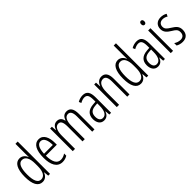

<svg xmlns="http://www.w3.org/2000/svg" viewBox="236 -1971 3192 3192"><g transform="rotate(-45 1832.0 -375.0)"><path d="M197 10C264 10 302 -35 323 -87H326L334 0H376V-760H323V-520C323 -498 324 -476 325 -449H322C303 -499 260 -542 198 -542C100 -542 44 -444 44 -262C44 -85 96 10 197 10ZM208 -37C132 -37 99 -117 99 -262C99 -413 135 -494 208 -494C283 -494 323 -422 323 -295V-233C323 -109 282 -37 208 -37Z M648 -542C541 -542 488 -438 488 -265C488 -102 541 10 667 10C710 10 748 -2 781 -23V-74C744 -49 708 -37 671 -37C584 -37 542 -115 541 -263H799V-305C799 -432 756 -542 648 -542ZM648 -496C720 -496 750 -410 749 -307H542C548 -435 586 -496 648 -496Z M1303 -542C1241 -542 1208 -506 1186 -446H1181C1172 -499 1141 -542 1076 -542C1012 -542 980 -497 962 -446H958L952 -532H910V0H964V-309C964 -409 989 -494 1064 -494C1110 -494 1140 -460 1140 -352V0H1193V-319C1193 -429 1227 -494 1291 -494C1338 -494 1368 -457 1368 -359V0H1421V-367C1421 -487 1380 -542 1303 -542Z M1682 -542C1640 -542 1597 -530 1560 -507L1578 -465C1616 -487 1649 -496 1676 -496C1735 -496 1759 -459 1759 -358V-315L1698 -310C1586 -301 1523 -245 1523 -140C1523 -61 1559 10 1643 10C1709 10 1742 -31 1762 -84H1764L1771 0H1812V-360C1812 -485 1775 -542 1682 -542ZM1760 -274V-216C1760 -106 1727 -34 1657 -34C1607 -34 1578 -70 1578 -141C1578 -220 1618 -261 1704 -269Z M2122 -542C2056 -542 2016 -496 1997 -440H1994L1989 -532H1946V0H2000V-295C2000 -431 2043 -494 2113 -494C2164 -494 2191 -452 2191 -357V0H2244V-370C2244 -488 2201 -542 2122 -542Z M2507 10C2574 10 2612 -35 2633 -87H2636L2644 0H2686V-760H2633V-520C2633 -498 2634 -476 2635 -449H2632C2613 -499 2570 -542 2508 -542C2410 -542 2354 -444 2354 -262C2354 -85 2406 10 2507 10ZM2518 -37C2442 -37 2409 -117 2409 -262C2409 -413 2445 -494 2518 -494C2593 -494 2633 -422 2633 -295V-233C2633 -109 2592 -37 2518 -37Z M2948 -542C2906 -542 2863 -530 2826 -507L2844 -465C2882 -487 2915 -496 2942 -496C3001 -496 3025 -459 3025 -358V-315L2964 -310C2852 -301 2789 -245 2789 -140C2789 -61 2825 10 2909 10C2975 10 3008 -31 3028 -84H3030L3037 0H3078V-360C3078 -485 3041 -542 2948 -542ZM3026 -274V-216C3026 -106 2993 -34 2923 -34C2873 -34 2844 -70 2844 -141C2844 -220 2884 -261 2970 -269Z M3243 -732C3218 -732 3206 -713 3206 -686C3206 -659 3219 -640 3243 -640C3266 -640 3279 -658 3279 -686C3279 -713 3268 -732 3243 -732ZM3269 -532H3215V0H3269Z M3631 -134C3631 -218 3583 -252 3517 -294C3454 -333 3426 -357 3426 -408C3426 -463 3462 -495 3517 -495C3550 -495 3582 -485 3607 -467L3629 -511C3597 -531 3559 -542 3517 -542C3426 -542 3374 -485 3374 -407C3374 -327 3422 -290 3489 -248C3549 -213 3577 -189 3577 -133C3577 -74 3546 -40 3488 -40C3445 -40 3402 -56 3373 -78V-21C3399 -5 3440 10 3489 10C3581 10 3631 -44 3631 -134Z"/></g></svg>

Font: Noto Sans UI Condensed Light
Style: Regular
Weight: 300
Width: 3
Designer: Monotype Design Team
Foundry: Monotype Imaging Inc.
Version: Version 1.901